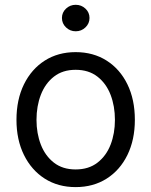

<svg xmlns="http://www.w3.org/2000/svg" viewBox="-20 -764 628 796"><path d="M293.5 11.7Q220.7 11.7 165.5 -23.4Q110.4 -58.6 79.3 -121.6Q48.3 -184.6 48.3 -267.1Q48.3 -351.1 79.3 -414.3Q110.4 -477.5 165.5 -512.7Q220.7 -547.9 293.5 -547.9Q366.7 -547.9 422.1 -512.7Q477.5 -477.5 508.3 -414.3Q539.1 -351.1 539.1 -267.1Q539.1 -184.6 508.3 -121.6Q477.5 -58.6 422.1 -23.4Q366.7 11.7 293.5 11.7ZM293.5 -61.5Q347.7 -61.5 384 -89.6Q420.4 -117.7 438.5 -164.3Q456.5 -210.9 456.5 -267.1Q456.5 -323.7 438.5 -370.8Q420.4 -418 384 -446.3Q347.7 -474.6 293.5 -474.6Q239.7 -474.6 203.6 -446.3Q167.5 -418 149.4 -371.1Q131.3 -324.2 131.3 -267.1Q131.3 -210.9 149.4 -164.3Q167.5 -117.7 203.6 -89.6Q239.7 -61.5 293.5 -61.5ZM293.9 -634.3Q270.5 -634.3 253.7 -650.4Q236.8 -666.5 236.8 -689.5Q236.8 -712.4 253.7 -728.3Q270.5 -744.1 293.9 -744.1Q317.4 -744.1 334.2 -728.3Q351.1 -712.4 351.1 -689.5Q351.1 -666.5 334.2 -650.4Q317.4 -634.3 293.9 -634.3Z"/></svg>

Font: V-Inter
Style: Regular-375
Weight: 375
Designer: Rasmus Andersson
Foundry: rsms
Version: Version 4.000;git-4146feb